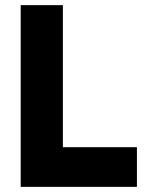

<svg xmlns="http://www.w3.org/2000/svg" viewBox="-20 -727 597 747"><path d="M60.5 -707H224.6V-154.3H512.7V0H60.5Z"/></svg>

Font: Wanted Sans ExtraBold
Style: Regular
Weight: 800
Designer: Original Design by Kil Hyung-jin and Kang Hanbin, Wanted Lab, Inc; Hangeul from Source Han Sans by Jang Soo-young and Ka
Foundry: Wanted Lab, Inc.
Version: Version 1.003